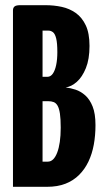

<svg xmlns="http://www.w3.org/2000/svg" viewBox="-20 -720 398 740"><path d="M30 0V-680Q30 -690 36 -695Q42 -700 58 -700H156Q188 -700 218 -693.5Q248 -687 272 -670Q296 -653 310.5 -622.5Q325 -592 325 -543Q325 -492 311 -457.5Q297 -423 276 -404.5Q255 -386 233 -383Q251 -381 271 -374.5Q291 -368 308.5 -352.5Q326 -337 337 -309.5Q348 -282 348 -238Q348 -198 341.5 -162.5Q335 -127 321 -97.5Q307 -68 285 -46Q263 -24 232.5 -12Q202 0 161 0ZM144 -97H164Q176 -97 185 -106Q194 -115 200.5 -132Q207 -149 210.5 -173Q214 -197 214 -228Q214 -262 211 -282Q208 -302 202 -312.5Q196 -323 187 -326.5Q178 -330 166 -330H144ZM144 -424H163Q175 -424 183.5 -436Q192 -448 196.5 -469.5Q201 -491 201 -519Q201 -554 196.5 -572Q192 -590 184 -596Q176 -602 167 -602H144Z"/></svg>

Font: Yanone Kaffeesatz ExtraLight
Style: Regular
Weight: 200
Designer: Yanone (Cyrillic: Daniel Pouzeot, Huerta Tipografica, and Cyreal)
Foundry: Yanone
Version: Version 2.003